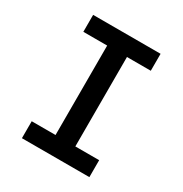

<svg xmlns="http://www.w3.org/2000/svg" viewBox="-171 -863 942 991"><g transform="rotate(30 300.0 -367.5)"><path d="M99 0V-101H241V-634H99V-735H501V-634H359V-101H501V0Z"/></g></svg>

Font: Iosevka Extended
Style: Bold
Weight: 700
Width: 7
Monospace: yes
Designer: Belleve Invis
Foundry: Belleve Invis
Version: Version 32.5.0; ttfautohint (v1.8.4)